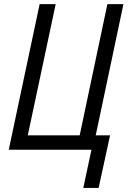

<svg xmlns="http://www.w3.org/2000/svg" viewBox="-20 -734 625 941"><path d="M388.2 187 428.2 0H22.9L174.3 -713.9H252.9L116.2 -70.8H370.6L506.3 -713.9H585L449.2 -70.8H519.5L463.4 187Z"/></svg>

Font: Open Sans SemiCondensed
Style: Italic
Weight: 400
Width: 4
Italic angle: -12°
Designer: Monotype Design Team
Foundry: Monotype Imaging Inc.
Version: Version 3.000